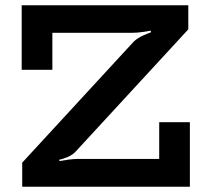

<svg xmlns="http://www.w3.org/2000/svg" viewBox="-20 -706 792 726"><path d="M64 0V-91L486 -549Q500 -562 519.5 -571Q539 -580 551 -584L550 -590Q538 -588 519 -585Q500 -582 480 -582H178V-442H62V-686H692V-595L268 -135Q256 -121 236 -112.5Q216 -104 204 -102L205 -97Q215 -99 236 -102Q257 -105 275 -105H582V-244H698V0Z"/></svg>

Font: BioRhyme ExtraBold
Style: Bold
Weight: 700
Version: Version 1.600;gftools[0.9.33]